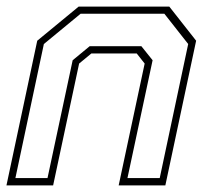

<svg xmlns="http://www.w3.org/2000/svg" viewBox="-22 -560 632 580"><path d="M-2.5 0 90.5 -437 215.5 -540H489.5L570.5 -437L477.5 0H336.5L415 -368L391 -398.5H254L217 -368L138.5 0ZM24.5 -22H121.5L197.5 -378L249 -420.5H405L439 -378L363 -22H460.5L546.5 -427L474.5 -518.5H221.5L110.5 -427Z"/></svg>

Font: Tourney Thin ExtraLight
Style: Italic
Weight: 250
Italic angle: -12°
Version: Version 1.015